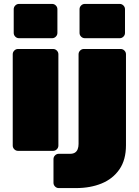

<svg xmlns="http://www.w3.org/2000/svg" viewBox="-20 -770 708 980"><path d="M72 0Q61 0 53 -8Q45 -16 45 -27V-493Q45 -504 53 -512Q61 -520 72 -520H251Q262 -520 270 -512Q278 -504 278 -493V-27Q278 -16 270 -8Q262 0 251 0ZM77 -575Q66 -575 58 -583Q50 -591 50 -602V-723Q50 -734 58 -742Q66 -750 77 -750H246Q257 -750 265 -742Q273 -734 273 -723V-602Q273 -591 265 -583Q257 -575 246 -575ZM280 190Q269 190 261 182Q253 174 253 163V42Q253 31 261 23Q269 15 280 15H338Q353 15 362.5 9Q372 3 376.5 -8.5Q381 -20 381 -35V-493Q381 -504 389 -512Q397 -520 408 -520H596Q607 -520 615 -512Q623 -504 623 -493V-29Q623 46 589.5 94.5Q556 143 498.5 166.5Q441 190 368 190ZM413 -575Q402 -575 394 -583Q386 -591 386 -602V-723Q386 -734 394 -742Q402 -750 413 -750H591Q602 -750 610 -742Q618 -734 618 -723V-602Q618 -591 610 -583Q602 -575 591 -575Z"/></svg>

Font: Rubik Black
Style: Regular
Weight: 900
Designer: Hubert and Fischer
Foundry: Hubert and Fischer
Version: Version 2.300;gftools[0.9.30]